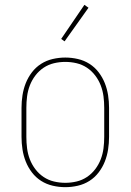

<svg xmlns="http://www.w3.org/2000/svg" viewBox="-20 -766 540 794"><path d="M250 8Q224 8 198 2Q172 -4 150 -18Q128 -32 112 -53Q96 -74 86.5 -98Q77 -122 73 -148Q69 -174 69 -200V-320Q69 -346 73 -372Q77 -398 86.5 -422Q96 -446 112 -467Q128 -488 150 -502Q172 -516 198 -522Q224 -528 250 -528Q276 -528 302 -522Q328 -516 350 -502Q372 -488 388 -467Q404 -446 413.5 -422Q423 -398 427 -372Q431 -346 431 -320V-200Q431 -174 427 -148Q423 -122 413.5 -98Q404 -74 388 -53Q372 -32 350 -18Q328 -4 302 2Q276 8 250 8ZM250 -10Q274 -10 297 -15.5Q320 -21 339.5 -34Q359 -47 373.5 -66Q388 -85 396.5 -107Q405 -129 408 -152.5Q411 -176 411 -200V-320Q411 -344 408 -367.5Q405 -391 396.5 -413Q388 -435 373.5 -454Q359 -473 339.5 -486Q320 -499 297 -504.5Q274 -510 250 -510Q226 -510 203 -504.5Q180 -499 160.5 -486Q141 -473 126.5 -454Q112 -435 103.5 -413Q95 -391 92 -367.5Q89 -344 89 -320V-200Q89 -176 92 -152.5Q95 -129 103.5 -107Q112 -85 126.5 -66Q141 -47 160.5 -34Q180 -21 203 -15.5Q226 -10 250 -10ZM247 -595 233 -605 329 -746 346 -734Z"/></svg>

Font: Iosevka Curly Slab Thin
Style: Regular
Weight: 100
Monospace: yes
Designer: Belleve Invis
Foundry: Belleve Invis
Version: Version 22.1.2; ttfautohint (v1.8.4)